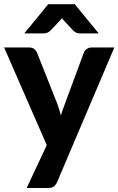

<svg xmlns="http://www.w3.org/2000/svg" viewBox="-20 -746 575 932"><path d="M535 -515.5 257 138.5Q250.5 152.5 241.2 159.5Q232 166.5 212 166.5H109.5L207 -41.5L0 -515.5H121Q137.5 -515.5 146.5 -508Q155.5 -500.5 159.5 -490.5L257.5 -244Q263 -229.5 267.2 -214.8Q271.5 -200 275.5 -185.5Q284.5 -215 296 -244.5L387 -490.5Q391 -501.5 401.5 -508.5Q412 -515.5 424.5 -515.5ZM459 -584H367Q359 -584 351.5 -586.8Q344 -589.5 336 -597L292 -644.5Q289.5 -647 286.5 -650.2Q283.5 -653.5 281 -657.5Q275 -650 269.5 -644.5L224.5 -597Q210.5 -584 193.5 -584H98L214 -725.5H343Z"/></svg>

Font: LatoLatin Heavy
Style: Regular
Weight: 800
Designer: Lukasz Dziedzic with Adam Twardoch and Botio Nikoltchev
Foundry: tyPoland Lukasz Dziedzic
Version: Version 2.015; 2015-08-06; http://www.latofonts.com/